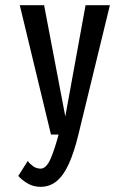

<svg xmlns="http://www.w3.org/2000/svg" viewBox="-20 -520 490 742"><path d="M150.4 -500 245.7 0H177L56.4 -500ZM310.7 -500H404.7L283 0Q266.6 67.9 246.2 112.8Q225.9 157.7 199.2 179.9Q172.5 202 136.7 202Q107.9 202 85.3 188.1Q62.7 174.2 50.6 159.8L87.4 101.9Q93.6 111.6 107 121.7Q120.4 131.7 137.1 131.7Q158.1 131.7 174.8 95.2Q191.4 58.7 210.6 -15.6L227.9 -45.5Z"/></svg>

Font: League Mono Thin Condensed
Style: Regular
Weight: 100
Width: 1
Designer: Tyler Finck
Foundry: The League of Moveable Type / Tyler Finck
Version: Version 2.300;RELEASE